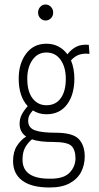

<svg xmlns="http://www.w3.org/2000/svg" viewBox="-20 -660 440 852"><path d="M186 -153Q152 -153 126 -170Q114 -157 109.5 -147Q105 -137 105 -124Q105 -93 134.5 -82Q164 -71 227 -71Q303 -71 329.5 -43Q356 -15 356 35Q356 71 340.5 102Q325 133 290.5 152.5Q256 172 200 172Q120 172 79 141.5Q38 111 38 55Q38 14 55 -12.5Q72 -39 96 -54Q67 -74 67 -111Q67 -133 76.5 -151.5Q86 -170 103 -189Q63 -232 63 -311Q63 -378 96 -422Q129 -466 186 -466Q216 -466 239.5 -453.5Q263 -441 279 -419Q298 -443 320.5 -453.5Q343 -464 374 -461L377 -421Q352 -424 332 -417.5Q312 -411 295 -392Q310 -356 310 -311Q310 -240 277.5 -196.5Q245 -153 186 -153ZM186 -193Q227 -193 249.5 -224Q272 -255 272 -310Q272 -362 249 -394.5Q226 -427 186 -427Q147 -427 124 -394Q101 -361 101 -311Q101 -254 124.5 -223.5Q148 -193 186 -193ZM80 49Q80 133 200 133Q261 134 287.5 107.5Q314 81 315 44Q315 5 297 -12.5Q279 -30 216 -30Q188 -30 164.5 -32.5Q141 -35 122 -42Q102 -25 91 -4.5Q80 16 80 49ZM182 -569Q169 -569 159 -579Q149 -589 149 -604Q149 -619 158.5 -629.5Q168 -640 182 -640Q196 -640 206 -629.5Q216 -619 216 -604Q216 -589 206 -579Q196 -569 182 -569Z"/></svg>

Font: Inconsolata Condensed Light
Style: Regular
Weight: 300
Width: 3
Monospace: yes
Designer: Raph Levien, Cyreal, Brenton Simpson
Foundry: Raph Levien, Cyreal, Google
Version: Version 3.001; ttfautohint (v1.8.2.53-6de2)